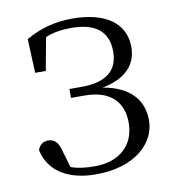

<svg xmlns="http://www.w3.org/2000/svg" viewBox="-67 -585 594 658"><g transform="rotate(-10 230.5 -256.0)"><path d="M215 14C351 14 426 -57 426 -138C426 -208 382 -259 289 -275C375 -291 410 -338 410 -395C410 -477 344 -526 227 -526C168 -526 114 -512 65 -483L70 -365H107L128 -479C156 -491 185 -495 219 -495C304 -495 345 -459 346 -393C347 -326 306 -290 219 -290H176V-259H222C317 -259 356 -210 356 -141C356 -62 301 -14 216 -14C185 -14 158 -17 133 -26L115 -88C108 -116 94 -129 73 -129C57 -129 43 -120 37 -102C53 -24 123 14 215 14Z"/></g></svg>

Font: Noto Serif CJK KR Light
Style: Regular
Weight: 300
Designer: Ryoko NISHIZUKA 西塚涼子 (kana & ideographs); Frank Grießhammer (Latin, Greek & Cyrillic); Wenlong ZHANG 张文龙 (bopomofo); San
Foundry: Adobe
Version: Version 2.001;hotconv 1.1.0;makeotfexe 2.6.0